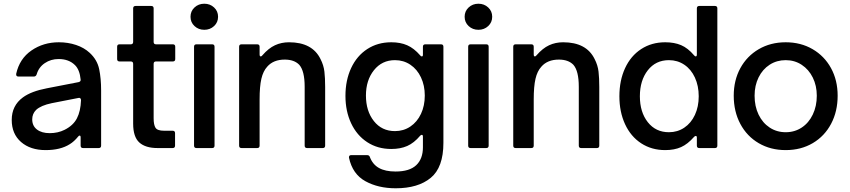

<svg xmlns="http://www.w3.org/2000/svg" viewBox="-20 -795 4562 1031"><path d="M43 -151Q43 -228 103 -272Q148 -305 232 -321L402 -354Q407 -355 410.5 -358.5Q414 -362 413 -368Q408 -420 383 -445Q350 -478 295 -478Q253 -478 220.5 -456Q188 -434 177 -396Q173 -384 162 -384H79Q65 -384 67 -399Q85 -480 149 -524Q213 -568 296 -568Q345 -568 388.5 -553.5Q432 -539 462 -511Q502 -474 512.5 -424Q523 -374 523 -309V-13Q523 0 510 0H426Q413 0 413 -13V-56Q413 -67 408 -67Q404 -67 400 -62Q378 -35 355 -21Q305 11 225 11Q143 11 93 -32.5Q43 -76 43 -151ZM327 -98Q373 -121 393 -159.5Q413 -198 415 -257Q415 -264 411 -267.5Q407 -271 401 -269L258 -241Q200 -229 174 -205Q153 -184 153 -154Q153 -119 178.5 -99.5Q204 -80 247 -80Q291 -80 327 -98Z M826 0Q761 0 728 -30Q695 -60 695 -131V-452Q695 -465 682 -465H622Q609 -465 609 -478V-544Q609 -557 622 -557H682Q695 -557 695 -570V-750Q695 -763 708 -763H792Q805 -763 805 -750V-570Q805 -557 818 -557H908Q921 -557 921 -544V-478Q921 -465 908 -465H818Q805 -465 805 -452V-160Q805 -125 815 -109Q825 -93 861 -93H907Q920 -93 920 -80V-13Q920 0 907 0Z M1035 0Q1022 0 1022 -13V-544Q1022 -557 1035 -557H1119Q1132 -557 1132 -544V-13Q1132 0 1119 0ZM1003 -705Q1003 -735 1024.5 -755Q1046 -775 1077 -775Q1108 -775 1129.5 -755Q1151 -735 1151 -705Q1151 -675 1129.5 -655Q1108 -635 1077 -635Q1046 -635 1024.5 -655Q1003 -675 1003 -705Z M1277 0Q1264 0 1264 -13V-544Q1264 -557 1277 -557H1361Q1374 -557 1374 -544V-503Q1374 -492 1380 -492Q1385 -492 1389 -498Q1422 -536 1456.5 -552Q1491 -568 1532 -568Q1657 -568 1701 -478Q1718 -445 1722 -410.5Q1726 -376 1726 -328V-13Q1726 0 1713 0H1629Q1616 0 1616 -13V-329Q1616 -414 1587 -447Q1560 -475 1509 -475Q1448 -475 1415 -437Q1393 -413 1383.5 -372Q1374 -331 1374 -261V-13Q1374 0 1361 0Z M1854 52V49Q1854 38 1866 38H1951Q1963 38 1966 48Q1981 88 2015 107Q2049 126 2104 126Q2179 126 2215 92Q2251 58 2251 -4V-61Q2251 -71 2245 -71Q2241 -71 2236 -66Q2203 -27 2166.5 -11Q2130 5 2081 5Q2008 5 1952 -31.5Q1896 -68 1865.5 -133Q1835 -198 1835 -280Q1835 -364 1865.5 -429.5Q1896 -495 1952 -531.5Q2008 -568 2081 -568Q2130 -568 2166.5 -552Q2203 -536 2236 -498Q2240 -492 2245 -492Q2251 -492 2251 -501V-544Q2251 -557 2264 -557H2348Q2361 -557 2361 -544V-28Q2361 104 2293 160Q2225 216 2105 216Q2011 216 1942 178Q1873 140 1854 52ZM2261 -282Q2261 -336 2240.5 -379.5Q2220 -423 2183.5 -447.5Q2147 -472 2101 -472Q2031 -472 1988 -418Q1945 -364 1945 -282Q1945 -199 1987.5 -145Q2030 -91 2101 -91Q2147 -91 2183.5 -115.5Q2220 -140 2240.5 -183.5Q2261 -227 2261 -282Z M2507 0Q2494 0 2494 -13V-544Q2494 -557 2507 -557H2591Q2604 -557 2604 -544V-13Q2604 0 2591 0ZM2475 -705Q2475 -735 2496.5 -755Q2518 -775 2549 -775Q2580 -775 2601.5 -755Q2623 -735 2623 -705Q2623 -675 2601.5 -655Q2580 -635 2549 -635Q2518 -635 2496.5 -655Q2475 -675 2475 -705Z M2749 0Q2736 0 2736 -13V-544Q2736 -557 2749 -557H2833Q2846 -557 2846 -544V-503Q2846 -492 2852 -492Q2857 -492 2861 -498Q2894 -536 2928.5 -552Q2963 -568 3004 -568Q3129 -568 3173 -478Q3190 -445 3194 -410.5Q3198 -376 3198 -328V-13Q3198 0 3185 0H3101Q3088 0 3088 -13V-329Q3088 -414 3059 -447Q3032 -475 2981 -475Q2920 -475 2887 -437Q2865 -413 2855.5 -372Q2846 -331 2846 -261V-13Q2846 0 2833 0Z M3306 -278Q3306 -363 3336.5 -429Q3367 -495 3423 -531.5Q3479 -568 3552 -568Q3601 -568 3637.5 -552.5Q3674 -537 3707 -498Q3712 -492 3716 -492Q3722 -492 3722 -503V-750Q3722 -763 3735 -763H3819Q3832 -763 3832 -750V-13Q3832 0 3819 0H3735Q3722 0 3722 -13V-56Q3722 -65 3716 -65Q3712 -65 3707 -60Q3673 -21 3637 -5Q3601 11 3552 11Q3479 11 3423 -25.5Q3367 -62 3336.5 -128Q3306 -194 3306 -278ZM3732 -278Q3732 -334 3711.5 -378.5Q3691 -423 3654.5 -447.5Q3618 -472 3572 -472Q3501 -472 3458.5 -417.5Q3416 -363 3416 -278Q3416 -193 3458.5 -139Q3501 -85 3572 -85Q3618 -85 3654.5 -109.5Q3691 -134 3711.5 -178Q3732 -222 3732 -278Z M3920 -281Q3920 -364 3955.5 -429Q3991 -494 4054.5 -531Q4118 -568 4199 -568Q4280 -568 4343.5 -531Q4407 -494 4442.5 -429Q4478 -364 4478 -281Q4478 -197 4443 -130.5Q4408 -64 4344.5 -26.5Q4281 11 4199 11Q4118 11 4054.5 -26Q3991 -63 3955.5 -129.5Q3920 -196 3920 -281ZM4366 -281Q4366 -335 4344.5 -378.5Q4323 -422 4285 -447Q4247 -472 4199 -472Q4151 -472 4113 -447.5Q4075 -423 4053.5 -379.5Q4032 -336 4032 -281Q4032 -224 4053.5 -179.5Q4075 -135 4113 -110Q4151 -85 4199 -85Q4247 -85 4285 -110Q4323 -135 4344.5 -180Q4366 -225 4366 -281Z"/></svg>

Font: Open Sauce Two Medium
Style: Regular
Weight: 500
Designer: Alfredo Marco Pradil
Foundry: Creative Sauce Fz LLC
Version: Version 1.477